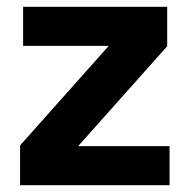

<svg xmlns="http://www.w3.org/2000/svg" viewBox="-20 -545 558 565"><path d="M39 0V-117L300 -410H48V-525H472V-409L210 -115H479V0Z"/></svg>

Font: IBM Plex Sans KR
Style: Bold
Weight: 700
Designer: Mike Abbink; Paul van der Laan; Pieter van Rosmalen; Wujin Sim; Chorong Kim; Dohee Lee;
Foundry: Sandoll Inc.
Version: Version 1.001